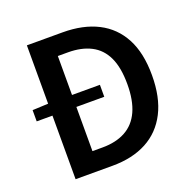

<svg xmlns="http://www.w3.org/2000/svg" viewBox="-130 -868 993 996"><g transform="rotate(-20 366.5 -369.5)"><path d="M34 -351V-413L123 -417H407V-351ZM121 0V-739H318Q431 -739 511.5 -698Q592 -657 635 -576Q678 -495 678 -372Q678 -250 635.5 -167Q593 -84 514 -42Q435 0 325 0ZM253 -107H309Q383 -107 435.5 -135.5Q488 -164 515 -223Q542 -282 542 -372Q542 -464 515 -521Q488 -578 435.5 -605Q383 -632 309 -632H253Z"/></g></svg>

Font: Noto Sans SC Thin SemiBold
Style: Regular
Weight: 600
Version: Version 2.004-H2;hotconv 1.0.118;makeotfexe 2.5.65603